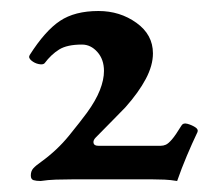

<svg xmlns="http://www.w3.org/2000/svg" viewBox="-20 -610 407 349"><path d="M54 -281Q46 -281 41 -282.5Q36 -284 36 -291Q36 -299 40.5 -304Q45 -309 55 -316Q84 -337 105.5 -363.5Q127 -390 138 -405Q154 -427 161.5 -446Q169 -465 169 -481Q169 -502 157 -515.5Q145 -529 129 -529Q102 -529 87.5 -520Q73 -511 61 -495Q58 -492 50.5 -493.5Q43 -495 37 -500Q31 -505 34 -510Q62 -554 89 -572Q116 -590 159 -590Q198 -590 228 -568.5Q258 -547 258 -513Q258 -491 245 -466.5Q232 -442 208 -415Q198 -405 186 -392.5Q174 -380 154 -360Q149 -355 150 -350Q151 -345 159 -345H272Q277 -345 281.5 -347Q286 -349 292.5 -356.5Q299 -364 310 -382Q313 -387 320.5 -385Q328 -383 334.5 -379Q341 -375 339 -370Q329 -349 319.5 -326.5Q310 -304 302 -281Q290 -283 279 -283.5Q268 -284 257 -284H112Q96 -284 81.5 -283.5Q67 -283 54 -281Z"/></svg>

Font: Junicode VF
Style: Regular
Weight: 400
Designer: Peter S. Baker
Version: Version 2.213